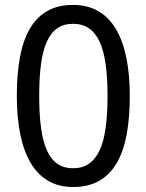

<svg xmlns="http://www.w3.org/2000/svg" viewBox="-20 -745 591 775"><path d="M503.9 -357.9Q503.9 -271.5 491.5 -203.1Q479 -134.8 451.4 -87.4Q423.8 -40 380.4 -15.1Q336.9 9.8 274.9 9.8Q217.3 9.8 174.6 -15.1Q131.8 -40 103.8 -87.4Q75.7 -134.8 61.8 -203.1Q47.9 -271.5 47.9 -357.9Q47.9 -444.3 60.3 -512.7Q72.8 -581.1 99.9 -628.2Q127 -675.3 170.2 -700.2Q213.4 -725.1 274.9 -725.1Q333 -725.1 376 -700.4Q418.9 -675.8 447.3 -628.7Q475.6 -581.5 489.7 -513.2Q503.9 -444.8 503.9 -357.9ZM138.2 -357.9Q138.2 -284.7 145.5 -230Q152.8 -175.3 168.9 -138.9Q185.1 -102.5 211.2 -84.2Q237.3 -65.9 274.9 -65.9Q312.5 -65.9 338.9 -84Q365.2 -102.1 382.1 -138.2Q398.9 -174.3 406.5 -229.2Q414.1 -284.2 414.1 -357.9Q414.1 -431.2 406.5 -485.8Q398.9 -540.5 382.1 -576.7Q365.2 -612.8 338.9 -630.9Q312.5 -648.9 274.9 -648.9Q237.3 -648.9 211.2 -630.9Q185.1 -612.8 168.9 -576.7Q152.8 -540.5 145.5 -485.8Q138.2 -431.2 138.2 -357.9Z"/></svg>

Font: Noto Sans Devanagari UI
Style: Regular
Weight: 400
Designer: Monotype Design Team
Foundry: Monotype Imaging Inc.
Version: Version 1.06